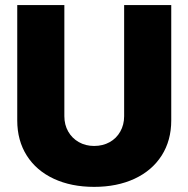

<svg xmlns="http://www.w3.org/2000/svg" viewBox="-20 -727 742 756"><path d="M654.3 -707V-252.9Q654.3 -173.8 616.5 -114.5Q578.6 -55.2 509.8 -23.2Q440.9 8.8 350.6 8.8Q260.3 8.8 191.7 -23.2Q123 -55.2 85.4 -114.5Q47.9 -173.8 47.9 -252.9V-707H233.4V-269.5Q233.4 -235.8 248.5 -209.2Q263.7 -182.6 290.3 -167.5Q316.9 -152.3 350.6 -152.3Q384.8 -152.3 411.6 -167.2Q438.5 -182.1 453.6 -209Q468.8 -235.8 468.8 -269.5V-707Z"/></svg>

Font: Pretendard Std Black
Style: Regular
Weight: 900
Designer: Base glyphs from Inter by Rasmus Andersson; Hangeul glyphs from Noto Sans CJK(Source Han Sans) by Jang Soo-young and Kan
Foundry: Kil Hyung-jin
Version: Version 1.309